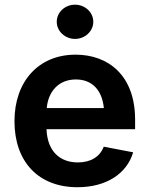

<svg xmlns="http://www.w3.org/2000/svg" viewBox="-20 -785 634 816"><path d="M309.1 10.7C433.1 10.7 519.5 -47.9 545.9 -137.7L420.9 -161.6C404.3 -117.7 364.3 -94.7 311 -94.7C233.4 -94.7 181.2 -143.1 177.7 -235.8H554.2V-276.4C554.2 -465.3 439.5 -552.7 301.3 -552.7C143.1 -552.7 41.5 -438 41.5 -270C41.5 -97.7 143.1 10.7 309.1 10.7ZM298.8 -619.6C341.3 -619.6 376.5 -652.3 376.5 -692.4C376.5 -732.9 341.3 -765.1 298.8 -765.1C256.3 -765.1 221.2 -732.9 221.2 -692.4C221.2 -652.3 256.3 -619.6 298.8 -619.6ZM178.7 -325.7C184.6 -395 228.5 -447.3 302.2 -447.3C373.5 -447.3 414.1 -399.9 421.4 -325.7Z"/></svg>

Font: Raveo SemiBold
Style: Regular
Weight: 600
Designer: Jakub Foglar, Rasmus Andersson (Inter)
Foundry: Jakubfoglar.com
Version: Version 1.100;Glyphs 3.2.3 (3260)